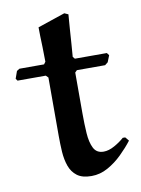

<svg xmlns="http://www.w3.org/2000/svg" viewBox="-95 -676 541 739"><g transform="rotate(-10 175.0 -306.5)"><path d="M101.1 -587.9 208 -624 223.1 -617.2Q223.1 -617.2 221.7 -600.1Q220.2 -583 218.5 -557.6Q216.8 -532.2 214.8 -504.2Q212.9 -476.1 210.9 -453.1L217.8 -444.8H342.8L350.1 -435.1L339.8 -409.2L328.1 -399.9H217.8L210 -392.1V-232.9Q210 -190.9 212.4 -154.5Q214.8 -118.2 226.3 -95.7Q237.8 -73.2 265.1 -73.2Q285.2 -73.2 307.6 -85.7Q330.1 -98.1 346.2 -112.8H356L368.2 -98.1Q349.1 -73.2 323.5 -48.1Q297.9 -22.9 267.3 -5.9Q236.8 11.2 203.1 11.2Q167 11.2 147 -3.9Q127 -19 117.9 -44.4Q108.9 -69.8 106.9 -100.8Q105 -131.8 105 -163.1V-391.1L96.2 -399.9H-14.2L-20 -408.2L-9.8 -437L1 -443.8H97.2L104 -453.1Q104 -479 103 -510.5Q102.1 -542 101.6 -553.7Z"/></g></svg>

Font: Aref Ruqaa
Style: Bold
Weight: 700
Designer: Abdullah Aref
Version: Version 1.002